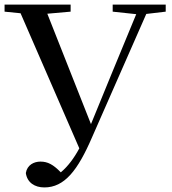

<svg xmlns="http://www.w3.org/2000/svg" viewBox="-20 -752 752 840"><path d="M473 -701 576 -690 469 -431 378 -209 187 -692 289 -701V-732H0V-701L70 -694L327 -103C304 -60 277 -24 246 2C213 -32 189 -45 157 -45C129 -45 99 -31 93 5C99 47 132 68 174 68C262 68 320 -6 383 -152L620 -691L705 -701V-732H473Z"/></svg>

Font: Noto Serif HK Medium
Style: Regular
Weight: 500
Designer: Ryoko NISHIZUKA 西塚涼子 (kana & ideographs); Frank Grießhammer (Latin, Greek & Cyrillic); Wenlong ZHANG 张文龙 (bopomofo); San
Foundry: Adobe
Version: Version 2.001;hotconv 1.1.0;makeotfexe 2.6.0